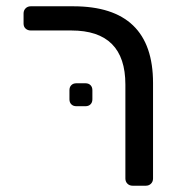

<svg xmlns="http://www.w3.org/2000/svg" viewBox="-20 -591 579 611"><path d="M379 -23V-322Q379 -494 207 -494H78Q68 -494 61.5 -500Q55 -506 55 -516V-548Q55 -558 61.5 -564.5Q68 -571 78 -571H213Q467 -571 467 -327V-23Q467 -13 460.5 -6.5Q454 0 444 0H402Q392 0 385.5 -6.5Q379 -13 379 -23ZM201 -275V-304Q201 -314 207 -320Q213 -326 223 -326H252Q262 -326 268 -320Q274 -314 274 -304V-275Q274 -265 268 -259Q262 -253 252 -253H223Q213 -253 207 -259Q201 -265 201 -275Z"/></svg>

Font: Contemporary
Style: Regular
Weight: 400
Designer: Victor Tran
Foundry: Victor Tran
Version: Version 1.100